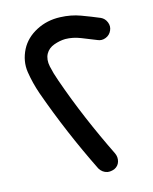

<svg xmlns="http://www.w3.org/2000/svg" viewBox="-67 -580 514 643"><g transform="rotate(-10 190.0 -258.5)"><path d="M247 10Q230 8 219 -7Q177 -76 139.5 -146.5Q102 -217 69 -289Q52 -327 42.5 -365.5Q33 -404 49 -444Q64 -480 100 -503Q136 -526 181 -528Q218 -530 251 -521Q284 -512 315 -502Q329 -497 336 -483Q343 -469 338 -455Q333 -440 319 -433Q305 -426 291 -431Q265 -439 238 -447Q211 -455 185 -453Q166 -451 146.5 -442Q127 -433 119 -415Q111 -396 118.5 -371.5Q126 -347 138 -321Q170 -250 206.5 -181.5Q243 -113 283 -47Q291 -33 288 -18Q285 -3 271 5Q258 11 247 10Z"/></g></svg>

Font: Dongol
Style: Regular
Weight: 400
Designer: Abdo Mohamed and Ibrahim Hamdi
Foundry: Protype Foundry
Version: Version 1.000;hotconv 1.0.109;makeotfexe 2.5.65596